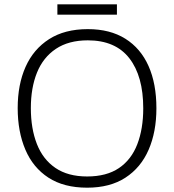

<svg xmlns="http://www.w3.org/2000/svg" viewBox="-20 -860 808 890"><path d="M705 -358Q705 -249 669 -166Q633 -83 561.5 -36.5Q490 10 384 10Q276 10 204.5 -36.5Q133 -83 97.5 -166.5Q62 -250 62 -359Q62 -468 98.5 -550Q135 -632 207.5 -678.5Q280 -725 387 -725Q490 -725 561 -680.5Q632 -636 668.5 -554Q705 -472 705 -358ZM123 -359Q123 -264 151 -192.5Q179 -121 237 -81.5Q295 -42 384 -42Q474 -42 531.5 -81Q589 -120 616.5 -191.5Q644 -263 644 -358Q644 -507 579.5 -590Q515 -673 387 -673Q298 -673 239 -633.5Q180 -594 151.5 -523.5Q123 -453 123 -359ZM522 -840V-792H246V-840Z"/></svg>

Font: Noto Sans Arabic Light
Style: Regular
Weight: 300
Designer: Monotype Design Team, Nadine Chahine, Nizar Qandah and Khaled Hosny
Foundry: Monotype Imaging Inc.
Version: Version 2.012; ttfautohint (v1.8.4.7-5d5b)